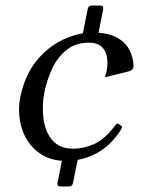

<svg xmlns="http://www.w3.org/2000/svg" viewBox="-20 -676 540 692"><path d="M206 -111Q208 -124 221 -124H251Q264 -124 262 -111L243.2 -17Q241 -4 228 -4H198Q185 -4 187.2 -17ZM296 -643Q298 -656 311 -656H341Q354 -656 352 -643L333.2 -549Q331 -536 318 -536H288Q275 -536 277.2 -549ZM217.8 -96Q168.5 -96 132.5 -117.5Q96.5 -139 75.5 -175Q54.5 -211 49.9 -256Q45.2 -301 58.2 -348Q78.5 -421.8 121.1 -468.2Q163.8 -514.8 215.2 -536.8Q266.8 -558.8 313 -558.8Q366.5 -558.8 398.6 -542Q430.8 -525.2 445.4 -498Q460 -470.8 461.2 -439.8Q462.2 -423.2 443 -418.5L365.5 -399.2Q362.8 -398.2 360.4 -398.9Q358 -399.5 359.2 -401.8Q359.2 -404.2 361.5 -410.4Q363.8 -416.5 364.8 -422.5Q369.2 -447.5 365.5 -470.2Q361.8 -493 346.2 -507.6Q330.8 -522.2 300.8 -522.2Q251.8 -522.2 218.9 -495.2Q186 -468.2 167.4 -427.4Q148.8 -386.5 140.2 -344.5Q130.5 -294.8 136.8 -247.5Q143 -200.2 169.1 -170.2Q195.2 -140.2 243.8 -140.2Q281.8 -140.2 320 -157.2Q358.2 -174.2 396.8 -226Q402 -232.8 407.5 -229.2L418 -221.5Q422.2 -218.8 416.8 -210Q379.2 -150.8 327.5 -123.4Q275.8 -96 217.8 -96Z"/></svg>

Font: Young Serif Light
Style: Italic
Weight: 300
Italic angle: -10.979°
Designer: Bastien Sozeau
Foundry: NBR — Bastien Sozeau
Version: Version 5.001